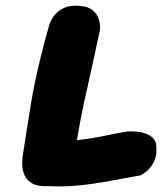

<svg xmlns="http://www.w3.org/2000/svg" viewBox="-20 -670 587 689"><path d="M155 -2Q118 0 98 -10.5Q78 -21 69.5 -38.5Q61 -56 60 -74.5Q59 -93 61 -107Q70 -165 77 -210Q84 -255 90.5 -294.5Q97 -334 105.5 -375Q114 -416 126 -465Q138 -514 156 -578Q156 -578 160 -589.5Q164 -601 176 -616Q188 -631 209.5 -641.5Q231 -652 265 -649Q296 -647 312 -633.5Q328 -620 333.5 -604Q339 -588 339 -576Q339 -564 339 -564Q313 -442 291 -344.5Q269 -247 256 -167Q291 -171 317.5 -175.5Q344 -180 371.5 -186Q399 -192 436 -198Q436 -198 446 -198.5Q456 -199 471.5 -197.5Q487 -196 502 -191Q517 -186 528.5 -175Q540 -164 541 -145Q543 -116 535 -96Q527 -76 515 -64Q503 -52 494 -46.5Q485 -41 485 -41Q434 -32 392 -24Q350 -16 312.5 -10.5Q275 -5 236.5 -2.5Q198 0 155 -2Z"/></svg>

Font: Sour Gummy Black
Style: Italic
Weight: 900
Italic angle: -11.3°
Designer: Stefie Justprince
Foundry: Eifetstype
Version: Version 1.000